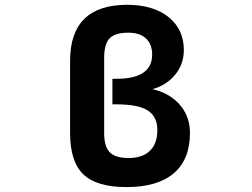

<svg xmlns="http://www.w3.org/2000/svg" viewBox="-20 -761 1040 793"><path d="M502 11.7Q379.9 11.7 324.7 -40.5Q269.5 -92.8 269.5 -211.9V-509.8Q269.5 -740.2 503.9 -741.2Q613.3 -741.2 676.3 -690.4Q739.3 -639.6 739.3 -554.7Q739.3 -491.2 697.3 -445.3Q662.1 -407.2 609.4 -392.6Q673.8 -378.9 716.8 -335Q764.6 -284.2 764.6 -211.9Q764.6 -102.5 697.8 -45.4Q630.9 11.7 502 11.7ZM511.7 -108.4Q568.4 -108.4 599.1 -138.2Q629.9 -168 629.9 -223.6Q629.9 -279.3 590.3 -304.7Q550.8 -330.1 460 -330.1H444.3V-435.5H460Q608.4 -435.5 608.4 -535.2Q608.4 -578.1 583 -602.1Q557.6 -626 509.8 -626Q455.1 -626 432.6 -602.5Q410.2 -579.1 410.2 -521.5V-211.9Q410.2 -155.3 433.6 -131.8Q457 -108.4 511.7 -108.4Z"/></svg>

Font: GenEi Gothic M Regular
Style: Bold
Weight: 700
Designer: o_tamon (Modified); [Source Han Sans]
Ryoko NISHIZUKA  (kana & ideographs); Paul D. Hunt (Latin, Greek & Cyrillic); Wenl
Version: Version 1.1a;Original Version 1.004